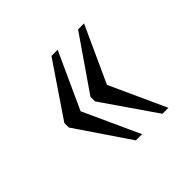

<svg xmlns="http://www.w3.org/2000/svg" viewBox="-101 -566 592 592"><g transform="rotate(-45 194.5 -270.0)"><path d="M301 -86H327L243 -270L327 -454H301L181 -280V-260ZM185 -86H212L128 -270L212 -454H185L67 -280V-260Z"/></g></svg>

Font: Noto Serif Hebrew ExtraCondensed Light
Style: Regular
Weight: 300
Width: 2
Designer: Monotype Design Team
Foundry: Monotype Imaging Inc.
Version: Version 2.004